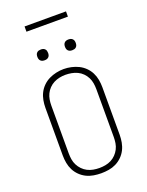

<svg xmlns="http://www.w3.org/2000/svg" viewBox="-199 -1204 997 1306"><g transform="rotate(-20 300.0 -550.5)"><path d="M300 8Q273 8 245.5 3.5Q218 -1 193.5 -13Q169 -25 149 -44.5Q129 -64 116.5 -88.5Q104 -113 99 -140.5Q94 -168 94 -195V-540Q94 -567 99 -594.5Q104 -622 116.5 -646.5Q129 -671 149 -690.5Q169 -710 193.5 -722Q218 -734 245.5 -740Q273 -746 300 -746Q327 -746 354.5 -740Q382 -734 406.5 -722Q431 -710 451 -690.5Q471 -671 483.5 -646.5Q496 -622 501 -594.5Q506 -567 506 -540V-195Q506 -168 501 -140.5Q496 -113 483.5 -88.5Q471 -64 451 -44.5Q431 -25 406.5 -13Q382 -1 354.5 3.5Q327 8 300 8ZM300 -30Q322 -30 344 -34Q366 -38 385.5 -48Q405 -58 420.5 -74Q436 -90 446 -109.5Q456 -129 459.5 -151Q463 -173 463 -195V-540Q463 -562 459.5 -584Q456 -606 446 -626Q436 -646 420 -662Q404 -678 384 -687.5Q364 -697 342 -701Q320 -705 298 -705Q276 -705 254.5 -700.5Q233 -696 213.5 -686Q194 -676 178.5 -660Q163 -644 153.5 -624.5Q144 -605 140.5 -583.5Q137 -562 137 -540V-195Q137 -173 140.5 -151Q144 -129 154 -109.5Q164 -90 179.5 -74Q195 -58 214.5 -48Q234 -38 256 -34Q278 -30 300 -30ZM400 -846Q392 -846 384.5 -848Q377 -850 371 -856Q365 -862 363 -869.5Q361 -877 361 -885Q361 -893 363 -900.5Q365 -908 371 -914Q377 -920 384.5 -922Q392 -924 400 -924Q408 -924 415.5 -922Q423 -920 429 -914Q435 -908 437 -900.5Q439 -893 439 -885Q439 -877 437 -869.5Q435 -862 429 -856Q423 -850 415.5 -848Q408 -846 400 -846ZM200 -846Q192 -846 184.5 -848Q177 -850 171 -856Q165 -862 163 -869.5Q161 -877 161 -885Q161 -893 163 -900.5Q165 -908 171 -914Q177 -920 184.5 -922Q192 -924 200 -924Q208 -924 215.5 -922Q223 -920 229 -914Q235 -908 237 -900.5Q239 -893 239 -885Q239 -877 237 -869.5Q235 -862 229 -856Q223 -850 215.5 -848Q208 -846 200 -846ZM450 -1071H150V-1109H450Z"/></g></svg>

Font: Iosevka Curly Slab XLtEx
Style: Regular
Weight: 200
Width: 7
Monospace: yes
Designer: Belleve Invis
Foundry: Belleve Invis
Version: Version 11.1.0; ttfautohint (v1.8.3)